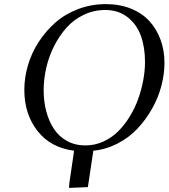

<svg xmlns="http://www.w3.org/2000/svg" viewBox="-20 -731 825 940"><path d="M99.1 -291Q99.1 -351.1 116.7 -411.1Q134.3 -471.2 168.9 -524.9Q203.6 -578.6 251 -620.4Q298.3 -662.1 362.5 -686.5Q426.8 -710.9 498 -710.9Q565.4 -710.9 620.4 -689Q675.3 -667 710.9 -628.2Q746.6 -589.4 765.9 -536.9Q785.2 -484.4 785.2 -422.9Q785.2 -368.7 770.3 -311.3Q755.4 -253.9 725.1 -200Q694.8 -146 653.8 -102.1Q612.8 -58.1 556.4 -28.8Q500 0.5 437 6.8L410.2 185.1L317.9 189L319.8 163.1L342.8 6.8Q228.5 -7.3 163.8 -89.6Q99.1 -171.9 99.1 -291ZM193.8 -289.1Q193.8 -233.9 206.5 -185.8Q219.2 -137.7 243.9 -100.1Q268.6 -62.5 308.1 -40.8Q347.7 -19 397.9 -19Q443.8 -19 485.1 -37.6Q526.4 -56.2 557.9 -87.4Q589.4 -118.7 614.7 -159.7Q640.1 -200.7 656.5 -246.6Q672.9 -292.5 681.4 -338.9Q689.9 -385.3 689.9 -428.2Q689.9 -499.5 669.7 -555.7Q649.4 -611.8 604.5 -647Q559.6 -682.1 495.1 -682.1Q439.5 -682.1 390.4 -658.7Q341.3 -635.3 305.9 -595.7Q270.5 -556.2 244.9 -505.4Q219.2 -454.6 206.5 -399.2Q193.8 -343.8 193.8 -289.1Z"/></svg>

Font: Dehuti Alt
Style: Bold-Italic
Weight: 700
Version: Version 1.2